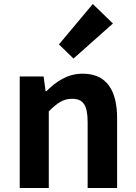

<svg xmlns="http://www.w3.org/2000/svg" viewBox="-20 -944 681 964"><path d="M225 0V-385C267 -426 296 -448 342 -448C397 -448 420 -417 420 -331V0H568V-349C568 -490 516 -574 395 -574C319 -574 262 -535 213 -486H209L199 -560H79V0ZM276 -721 349 -650 547 -826 446 -924Z"/></svg>

Font: Kinto Sans
Style: Bold
Weight: 700
Designer: Authors: Ryoko NISHIZUKA  (kana & ideographs); Paul D. Hunt (Latin, Greek & Cyrillic); Wenlong ZHANG  (bopomofo); Sandol
Foundry: Adobe Systems Incorporated, ookami Inc.
Version: Version 0.001